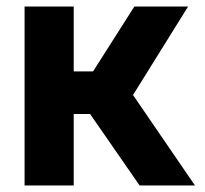

<svg xmlns="http://www.w3.org/2000/svg" viewBox="-20 -566 626 586"><path d="M55 0H205V-218H255L406 0H575L386 -276L554 -546H390L264 -348H205V-546H55Z"/></svg>

Font: Plus Jakarta Sans ExtraBold
Style: Regular
Weight: 800
Designer: Gumpita Rahayu
Foundry: Tokotype
Version: Version 2.004; ttfautohint (v1.8.3)